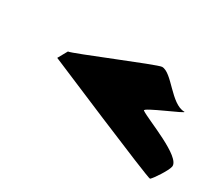

<svg xmlns="http://www.w3.org/2000/svg" viewBox="-82 -723 871 761"><g transform="rotate(30 353.5 -342.0)"><path d="M97 -369C97 -369 649 -134 655 -138C666 -147 703 -203 707 -223C717 -272 529 -338 499 -360C487 -368 656 -435 640 -436C578 -436 522 -546 475 -546C455 -546 138 -412 121 -412Z"/></g></svg>

Font: Recovery
Style: Obl
Weight: 400
Version: Version 0.27